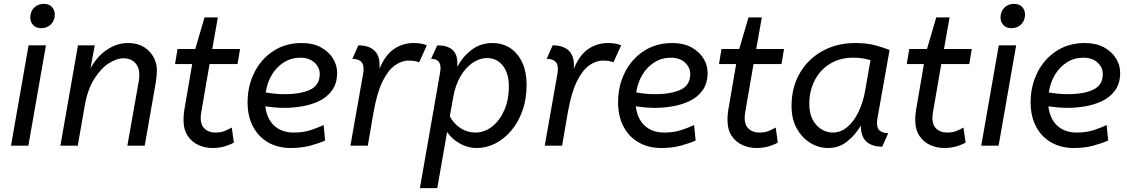

<svg xmlns="http://www.w3.org/2000/svg" viewBox="-20 -755 5842 995"><path d="M194 -609Q166 -609 151.5 -625.5Q137 -642 137 -664Q137 -696 157 -715.5Q177 -735 207 -735Q235 -735 249.5 -718.5Q264 -702 264 -680Q264 -649 244 -629Q224 -609 194 -609ZM127 0H37L128 -520H218Z M620 -453Q585 -453 544 -427Q503 -401 468.5 -346.5Q434 -292 419 -207L383 0H293L384 -520H471L449 -400Q480 -460 532.5 -496Q585 -532 643 -532Q711 -532 752 -490.5Q793 -449 793 -389Q793 -364 787 -326L730 0H640L695 -311Q700 -335 701 -346.5Q702 -358 702 -368Q702 -407 679.5 -430Q657 -453 620 -453Z M900 -501H992L1040 -665H1109L1080 -501H1224L1211 -423H1066L1024 -180Q1022 -169 1021 -159.5Q1020 -150 1020 -142Q1020 -107 1041 -87.5Q1062 -68 1096 -68Q1125 -68 1145 -76.5Q1165 -85 1181 -94L1192 -16Q1173 -5 1144.5 3.5Q1116 12 1081 12Q1044 12 1009.5 -3Q975 -18 953 -50.5Q931 -83 931 -135Q931 -157 935 -184L976 -423H887Z M1487 12Q1421 12 1370.5 -16.5Q1320 -45 1291.5 -98.5Q1263 -152 1263 -225Q1263 -308 1297.5 -378Q1332 -448 1395.5 -490Q1459 -532 1544 -532Q1602 -532 1642.5 -510Q1683 -488 1705 -453Q1727 -418 1727 -378Q1727 -323 1701 -287Q1675 -251 1634 -231.5Q1593 -212 1545.5 -204Q1498 -196 1455 -196Q1428 -196 1401.5 -198.5Q1375 -201 1355 -204Q1363 -138 1402 -103Q1441 -68 1502 -68Q1552 -68 1591 -81Q1630 -94 1657 -107L1665 -27Q1635 -13 1589 -0.5Q1543 12 1487 12ZM1537 -456Q1490 -456 1452 -432.5Q1414 -409 1389.5 -368.5Q1365 -328 1357 -276Q1380 -272 1403.5 -269.5Q1427 -267 1455 -267Q1539 -267 1588 -290.5Q1637 -314 1637 -371Q1637 -406 1609.5 -431Q1582 -456 1537 -456Z M1862 -374Q1863 -379 1863.5 -385.5Q1864 -392 1864 -399Q1864 -427 1848 -438.5Q1832 -450 1806 -450L1837 -520Q1890 -520 1918.5 -494.5Q1947 -469 1947 -419V-399Q1976 -470 2021.5 -501Q2067 -532 2125 -532Q2148 -532 2164.5 -528.5Q2181 -525 2192 -520L2152 -432Q2140 -437 2127 -439Q2114 -441 2097 -441Q2061 -441 2025.5 -415.5Q1990 -390 1961.5 -331Q1933 -272 1915 -169L1886 0H1796Z M2246 -520Q2350 -520 2350 -430V-409Q2379 -463 2425 -497.5Q2471 -532 2532 -532Q2586 -532 2626 -504.5Q2666 -477 2687.5 -428.5Q2709 -380 2709 -316Q2709 -242 2687.5 -181.5Q2666 -121 2629 -77.5Q2592 -34 2546 -11Q2500 12 2451 12Q2403 12 2361.5 -12Q2320 -36 2297 -71L2246 220H2156L2260 -375Q2263 -392 2263 -403Q2263 -450 2214 -450ZM2443 -68Q2490 -68 2529.5 -98.5Q2569 -129 2593 -183Q2617 -237 2617 -307Q2617 -375 2586 -414.5Q2555 -454 2505 -454Q2465 -454 2428.5 -429Q2392 -404 2366 -359Q2340 -314 2329 -253L2311 -152Q2333 -112 2368 -90Q2403 -68 2443 -68Z M2869 -374Q2870 -379 2870.5 -385.5Q2871 -392 2871 -399Q2871 -427 2855 -438.5Q2839 -450 2813 -450L2844 -520Q2897 -520 2925.5 -494.5Q2954 -469 2954 -419V-399Q2983 -470 3028.5 -501Q3074 -532 3132 -532Q3155 -532 3171.5 -528.5Q3188 -525 3199 -520L3159 -432Q3147 -437 3134 -439Q3121 -441 3104 -441Q3068 -441 3032.5 -415.5Q2997 -390 2968.5 -331Q2940 -272 2922 -169L2893 0H2803Z M3407 12Q3341 12 3290.5 -16.5Q3240 -45 3211.5 -98.5Q3183 -152 3183 -225Q3183 -308 3217.5 -378Q3252 -448 3315.5 -490Q3379 -532 3464 -532Q3522 -532 3562.5 -510Q3603 -488 3625 -453Q3647 -418 3647 -378Q3647 -323 3621 -287Q3595 -251 3554 -231.5Q3513 -212 3465.5 -204Q3418 -196 3375 -196Q3348 -196 3321.5 -198.5Q3295 -201 3275 -204Q3283 -138 3322 -103Q3361 -68 3422 -68Q3472 -68 3511 -81Q3550 -94 3577 -107L3585 -27Q3555 -13 3509 -0.5Q3463 12 3407 12ZM3457 -456Q3410 -456 3372 -432.5Q3334 -409 3309.5 -368.5Q3285 -328 3277 -276Q3300 -272 3323.5 -269.5Q3347 -267 3375 -267Q3459 -267 3508 -290.5Q3557 -314 3557 -371Q3557 -406 3529.5 -431Q3502 -456 3457 -456Z M3719 -501H3811L3859 -665H3928L3899 -501H4043L4030 -423H3885L3843 -180Q3841 -169 3840 -159.5Q3839 -150 3839 -142Q3839 -107 3860 -87.5Q3881 -68 3915 -68Q3944 -68 3964 -76.5Q3984 -85 4000 -94L4011 -16Q3992 -5 3963.5 3.5Q3935 12 3900 12Q3863 12 3828.5 -3Q3794 -18 3772 -50.5Q3750 -83 3750 -135Q3750 -157 3754 -184L3795 -423H3706Z M4082 -205Q4082 -302 4124.5 -375.5Q4167 -449 4242 -490.5Q4317 -532 4413 -532Q4472 -532 4516.5 -520Q4561 -508 4590 -496L4527 -141Q4526 -136 4525.5 -129.5Q4525 -123 4525 -116Q4525 -88 4541 -76.5Q4557 -65 4583 -65L4552 5Q4498 5 4469.5 -21.5Q4441 -48 4441 -104Q4413 -56 4370.5 -22Q4328 12 4271 12Q4222 12 4179 -14.5Q4136 -41 4109 -89.5Q4082 -138 4082 -205ZM4491 -443Q4472 -449 4451.5 -452.5Q4431 -456 4402 -456Q4333 -456 4282 -425Q4231 -394 4202.5 -339.5Q4174 -285 4174 -216Q4174 -168 4191.5 -135Q4209 -102 4237 -85Q4265 -68 4295 -68Q4336 -68 4370 -96Q4404 -124 4428.5 -174Q4453 -224 4464 -288Z M4692 -501H4784L4832 -665H4901L4872 -501H5016L5003 -423H4858L4816 -180Q4814 -169 4813 -159.5Q4812 -150 4812 -142Q4812 -107 4833 -87.5Q4854 -68 4888 -68Q4917 -68 4937 -76.5Q4957 -85 4973 -94L4984 -16Q4965 -5 4936.5 3.5Q4908 12 4873 12Q4836 12 4801.5 -3Q4767 -18 4745 -50.5Q4723 -83 4723 -135Q4723 -157 4727 -184L4768 -423H4679Z M5222 -609Q5194 -609 5179.5 -625.5Q5165 -642 5165 -664Q5165 -696 5185 -715.5Q5205 -735 5235 -735Q5263 -735 5277.5 -718.5Q5292 -702 5292 -680Q5292 -649 5272 -629Q5252 -609 5222 -609ZM5155 0H5065L5156 -520H5246Z M5545 12Q5479 12 5428.5 -16.5Q5378 -45 5349.5 -98.5Q5321 -152 5321 -225Q5321 -308 5355.5 -378Q5390 -448 5453.5 -490Q5517 -532 5602 -532Q5660 -532 5700.5 -510Q5741 -488 5763 -453Q5785 -418 5785 -378Q5785 -323 5759 -287Q5733 -251 5692 -231.5Q5651 -212 5603.5 -204Q5556 -196 5513 -196Q5486 -196 5459.5 -198.5Q5433 -201 5413 -204Q5421 -138 5460 -103Q5499 -68 5560 -68Q5610 -68 5649 -81Q5688 -94 5715 -107L5723 -27Q5693 -13 5647 -0.5Q5601 12 5545 12ZM5595 -456Q5548 -456 5510 -432.5Q5472 -409 5447.5 -368.5Q5423 -328 5415 -276Q5438 -272 5461.5 -269.5Q5485 -267 5513 -267Q5597 -267 5646 -290.5Q5695 -314 5695 -371Q5695 -406 5667.5 -431Q5640 -456 5595 -456Z"/></svg>

Font: ABeeZee
Style: Italic
Weight: 400
Italic angle: -10°
Designer: Anja Meiners
Foundry: Anja Meiners
Version: Version 1.003; ttfautohint (v1.8.3)